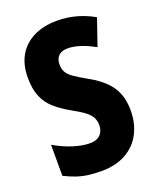

<svg xmlns="http://www.w3.org/2000/svg" viewBox="-137 -807 740 900"><g transform="rotate(-20 233.0 -357.0)"><path d="M438 -211Q438 -147 412 -97Q386 -47 335.5 -18.5Q285 10 212 10Q177 10 147 6Q117 2 89.5 -7.5Q62 -17 32 -32V-187Q76 -161 122.5 -146Q169 -131 206 -131Q230 -131 245.5 -139.5Q261 -148 268.5 -163Q276 -178 276 -197Q276 -217 268 -233.5Q260 -250 239 -266.5Q218 -283 178 -305Q135 -329 103 -356Q71 -383 54 -422Q37 -461 37 -519Q37 -583 63 -628.5Q89 -674 138.5 -699Q188 -724 256 -724Q306 -724 351.5 -711.5Q397 -699 439 -675L393 -542Q356 -563 322 -574Q288 -585 259 -585Q238 -585 224.5 -577.5Q211 -570 204.5 -557Q198 -544 198 -527Q198 -505 206.5 -489Q215 -473 237.5 -457Q260 -441 303 -417Q348 -392 378 -363Q408 -334 423 -297.5Q438 -261 438 -211Z"/></g></svg>

Font: Noto Sans Display Condensed ExtraBold
Style: Regular
Weight: 800
Width: 3
Designer: Monotype Design Team
Foundry: Monotype Imaging Inc.
Version: Version 2.003